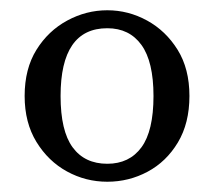

<svg xmlns="http://www.w3.org/2000/svg" viewBox="-20 -769 417 374"><path d="M189 -714Q98 -714 98 -582Q98 -514 121.5 -482Q145 -450 189 -450Q232 -450 255.5 -482Q279 -514 279 -582Q279 -649 255.5 -681.5Q232 -714 189 -714ZM189 -749Q230 -749 266.5 -729Q303 -709 326 -672Q349 -635 349 -582Q349 -529 326.5 -491.5Q304 -454 267.5 -434.5Q231 -415 189 -415Q147 -415 110.5 -435Q74 -455 51 -492.5Q28 -530 28 -582Q28 -635 51 -672Q74 -709 111 -729Q148 -749 189 -749Z"/></svg>

Font: Source Serif Pro
Style: Regular
Weight: 400
Designer: Frank Grießhammer
Foundry: Adobe Systems Incorporated
Version: Version 3.001;hotconv 1.0.111;makeotfexe 2.5.65597